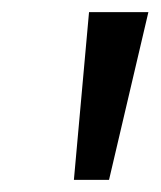

<svg xmlns="http://www.w3.org/2000/svg" viewBox="-20 -725 265 317"><path d="M102 -428 127 -705H225L160 -428Z"/></svg>

Font: Nunito Sans 10pt Condensed Medium
Style: Italic
Weight: 500
Width: 3
Italic angle: -9°
Designer: Vernon Adams
Foundry: Vernon Adams
Version: Version 3.101;gftools[0.9.27]